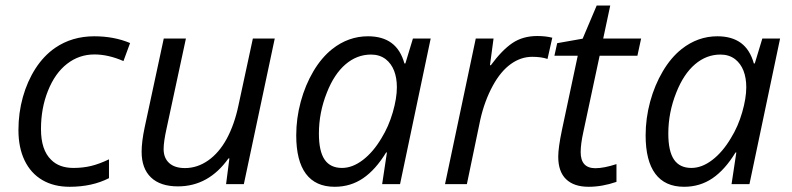

<svg xmlns="http://www.w3.org/2000/svg" viewBox="-20 -678 2915 707"><path d="M47.9 -199.2Q47.9 -262.2 64.2 -320.6Q80.6 -378.9 110.8 -425.8Q141.1 -472.7 182.6 -501.5Q245.1 -544.4 327.1 -544.4Q399.9 -544.4 459 -519.5L434.6 -453.1Q378.9 -477.5 327.6 -477.5Q271.5 -477.5 227.1 -443.1Q182.6 -408.7 156.7 -343.8Q130.9 -279.8 130.9 -202.6Q130.9 -125.5 168.5 -89.4Q198.2 -59.6 250.5 -59.6Q285.2 -59.6 315.4 -66.9Q345.7 -74.2 381.3 -91.3V-22Q319.3 9.8 236.3 9.8Q178.2 9.8 135.7 -15.1Q93.3 -40 70.6 -87.2Q47.9 -134.3 47.9 -199.2Z M501.5 -119.1Q501.5 -156.2 512.7 -209L583 -536.1H664.6L593.3 -204.6Q582.5 -155.8 582.5 -129.4Q582.5 -96.2 603 -77.6Q623.5 -59.1 661.1 -59.1Q706.5 -59.1 746.6 -87.2Q786.6 -115.2 814.9 -167Q843.8 -220.7 858.4 -291.5L911.1 -536.1H991.7L877.9 0H812.5L824.7 -94.7H821.3Q748 8.3 635.3 8.3Q570.3 8.3 535.9 -24.7Q501.5 -57.6 501.5 -119.1Z M1070.8 -179.7Q1070.8 -242.2 1087.4 -303.5Q1104 -364.7 1134 -415.5Q1164.1 -466.3 1203.6 -497.6Q1263.2 -544.4 1335 -544.4Q1388.2 -544.4 1421.6 -519.8Q1455.1 -495.1 1469.2 -444.3H1472.7L1500.5 -536.1H1565.9L1453.1 0H1387.2L1404.8 -116.7H1401.9Q1363.3 -53.2 1317.1 -21.7Q1271 9.8 1212.4 9.8Q1142.1 9.8 1106.4 -38.1Q1070.8 -85.9 1070.8 -179.7ZM1384.8 -169.4Q1411.1 -211.9 1426.3 -264.2Q1441.4 -316.4 1441.4 -356.9Q1441.4 -391.1 1431.2 -417.5Q1420.9 -443.8 1400.4 -460Q1377.9 -477.1 1346.2 -477.1Q1294.4 -477.1 1252.4 -441.2Q1210.4 -405.3 1183.6 -336.9Q1154.3 -263.7 1154.3 -186Q1154.3 -121.1 1175.3 -90.3Q1196.3 -59.6 1239.3 -59.6Q1277.8 -59.6 1316.2 -88.9Q1354.5 -118.2 1384.8 -169.4Z M1731.9 -536.1H1797.4L1784.2 -438H1787.6Q1828.6 -493.7 1866.9 -519.5Q1905.3 -545.4 1958.5 -545.4Q1989.3 -545.4 2013.7 -539.1L1996.1 -460.9Q1973.1 -468.8 1939.9 -468.8Q1897.9 -468.8 1860.8 -442.1Q1823.7 -415.5 1794.9 -362.8Q1764.2 -306.6 1748.5 -236.8L1699.2 0H1618.7Z M2035.6 -101.1Q2035.6 -134.3 2049.3 -199.7L2107.4 -472.7H2021.5L2031.7 -519L2125.5 -535.6L2177.2 -657.7H2227.1L2201.2 -536.1H2340.8L2327.1 -472.7H2188L2127.9 -191.4Q2118.2 -147.5 2118.2 -117.7Q2118.2 -58.6 2172.4 -58.6Q2203.6 -58.6 2250 -73.7V-8.3Q2197.3 9.8 2147.5 9.8Q2093.3 9.8 2064.5 -18.1Q2035.6 -45.9 2035.6 -101.1Z M2357.4 -179.7Q2357.4 -242.2 2374 -303.5Q2390.6 -364.7 2420.7 -415.5Q2450.7 -466.3 2490.2 -497.6Q2549.8 -544.4 2621.6 -544.4Q2674.8 -544.4 2708.3 -519.8Q2741.7 -495.1 2755.9 -444.3H2759.3L2787.1 -536.1H2852.5L2739.7 0H2673.8L2691.4 -116.7H2688.5Q2649.9 -53.2 2603.8 -21.7Q2557.6 9.8 2499 9.8Q2428.7 9.8 2393.1 -38.1Q2357.4 -85.9 2357.4 -179.7ZM2671.4 -169.4Q2697.8 -211.9 2712.9 -264.2Q2728 -316.4 2728 -356.9Q2728 -391.1 2717.8 -417.5Q2707.5 -443.8 2687 -460Q2664.6 -477.1 2632.8 -477.1Q2581.1 -477.1 2539.1 -441.2Q2497.1 -405.3 2470.2 -336.9Q2440.9 -263.7 2440.9 -186Q2440.9 -121.1 2461.9 -90.3Q2482.9 -59.6 2525.9 -59.6Q2564.5 -59.6 2602.8 -88.9Q2641.1 -118.2 2671.4 -169.4Z"/></svg>

Font: Viking Open Sans
Style: Italic
Weight: 400
Italic angle: -12°
Foundry: Ascender Corporation
Version: Version 2.000